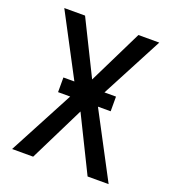

<svg xmlns="http://www.w3.org/2000/svg" viewBox="-131 -809 812 908"><g transform="rotate(20 275.5 -355.5)"><path d="M410.2 -327.1H346.2L519 0H413.1L276.4 -277.3L139.2 0H33.2L206.5 -327.1H145.5V-400.9H200.7L37.1 -710.9H141.6L276.4 -438.5L410.2 -710.9H515.1L352.1 -400.9H410.2Z"/></g></svg>

Font: MAUL Condensed
Style: Condensed Regular
Weight: 400
Designer: MAUL
Version: Version 1.0; 2020; ttfautohint (v1.8.3)